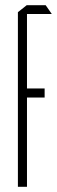

<svg xmlns="http://www.w3.org/2000/svg" viewBox="-20 -720 221 740"><path d="M84 -344 50 -379H152V-344ZM49 0V-379H50L84 -344V0ZM49 -379V-673L83 -700H84V-379ZM84 -666V-700H156L179 -667V-666Z"/></svg>

Font: Foldit ExtraLight
Style: Regular
Weight: 250
Version: Version 1.003